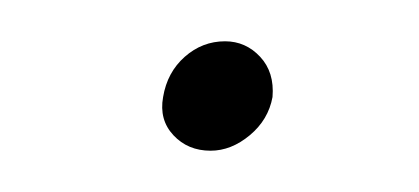

<svg xmlns="http://www.w3.org/2000/svg" viewBox="-20 -73 203 93"><path d="M59 -26Q61 -38 69.5 -45.5Q78 -53 89 -53Q99 -53 106 -45.5Q113 -38 112 -26Q110 -15 101 -7.5Q92 0 82 0Q71 0 64 -7.5Q57 -15 59 -26Z"/></svg>

Font: Josefin Slab Light
Style: Italic
Weight: 300
Italic angle: -12°
Designer: Santiago Orozco
Foundry: Typemade
Version: Version 2.000